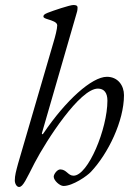

<svg xmlns="http://www.w3.org/2000/svg" viewBox="-20 -727 528 765"><path d="M56 18C72 18 85 -14 118 -78C165 -168 298 -374 370 -374C395 -374 408 -357 408 -326C408 -214 331 -27 273 -27C262 -27 255 -33 247 -40C240 -46 232 -52 220 -52C208 -52 194 -33 194 -23C194 -8 218 14 233 14C270 14 327 -26 342 -42C411 -115 474 -245 474 -348C474 -386 450 -421 406 -421C346 -421 242 -327 154 -197C152 -194 150 -192 149 -192C147 -192 146 -195 148 -200L284 -670C287 -679 289 -686 289 -697C289 -707 278 -707 272 -707C258 -707 190 -684 170 -676C155 -670 153 -666 153 -661C153 -656 161 -653 171 -650C187 -645 208 -639 208 -626C208 -612 200 -581 193 -558L52 -75C44 -45 39 -28 39 -8C39 4 46 18 56 18Z"/></svg>

Font: EB Garamond
Style: Italic
Weight: 400
Italic angle: -17.2°
Designer: Georg Duffner and Octavio Pardo
Foundry: Georg Duffner
Version: Version 1.000;PS 001.000;hotconv 1.0.88;makeotf.lib2.5.64775